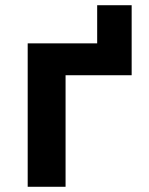

<svg xmlns="http://www.w3.org/2000/svg" viewBox="-20 -715 570 735"><path d="M86 0H231V-427H484V-695H352V-549H86Z"/></svg>

Font: Noto Sans Mono Condensed ExtraBold
Style: Regular
Weight: 800
Width: 3
Designer: Monotype Design Team
Foundry: Monotype Imaging Inc.
Version: Version 2.014